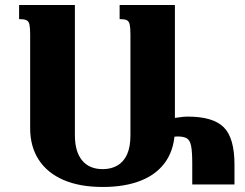

<svg xmlns="http://www.w3.org/2000/svg" viewBox="-20 -734 975 764"><path d="M456 -714H676V-224Q676 -147 642 -95Q608 -43 543.5 -16.5Q479 10 389 10Q297 10 232.5 -18Q168 -46 134 -98.5Q100 -151 100 -224V-599Q100 -624 97 -637Q94 -650 84.5 -654Q75 -658 56 -658V-714H278V-196Q278 -131 306.5 -96Q335 -61 389 -61Q423 -61 448 -76Q473 -91 486 -120.5Q499 -150 499 -195V-599Q499 -624 496 -637Q493 -650 484 -654Q475 -658 456 -658ZM662 -263Q681 -265 696 -267.5Q711 -270 727 -270Q828 -270 870.5 -227.5Q913 -185 913 -79V0H745V-83Q745 -130 740.5 -153Q736 -176 723.5 -183.5Q711 -191 686 -191Q684 -191 673.5 -190Q663 -189 660 -187Z"/></svg>

Font: Noto Serif Armenian ExtraBold
Style: Regular
Weight: 800
Version: Version 2.007